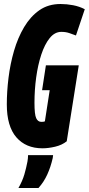

<svg xmlns="http://www.w3.org/2000/svg" viewBox="-20 -730 443 958"><path d="M192 10Q109 10 61.5 -45Q14 -100 14 -209Q14 -273 22.5 -342Q31 -411 50 -476.5Q69 -542 100.5 -595Q132 -648 176.5 -679Q221 -710 282 -710Q313 -710 344.5 -704Q376 -698 403 -684L359 -553Q345 -558 327 -564.5Q309 -571 286 -571Q253 -571 228 -540Q203 -509 186 -457.5Q169 -406 160.5 -343.5Q152 -281 152 -217Q152 -159 160.5 -140.5Q169 -122 186 -122Q190 -122 196 -122.5Q202 -123 204 -125L228 -280H190L209 -404H373L313 -25Q289 -6 255 2Q221 10 192 10ZM120 44H245Q245 49 243 59Q233 103 216 140.5Q199 178 172 208H72Q92 173 101.5 140.5Q111 108 117 76Q120 59 120 44Z"/></svg>

Font: Georama ExtraCondensed ExtraBold
Style: Italic
Weight: 800
Width: 2
Italic angle: -9°
Designer: Jean-Baptiste Levee
Foundry: Production Type
Version: Version 1.000